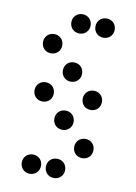

<svg xmlns="http://www.w3.org/2000/svg" viewBox="-79 -643 558 785"><g transform="rotate(10 200.0 -250.0)"><path d="M200 -510C223 -510 240 -527 240 -550C240 -573 223 -590 200 -590C177 -590 160 -573 160 -550C160 -527 177 -510 200 -510ZM300 -510C323 -510 340 -527 340 -550C340 -573 323 -590 300 -590C277 -590 260 -573 260 -550C260 -527 277 -510 300 -510ZM100 -410C123 -410 140 -427 140 -450C140 -473 123 -490 100 -490C77 -490 60 -473 60 -450C60 -427 77 -410 100 -410ZM200 -310C223 -310 240 -327 240 -350C240 -373 223 -390 200 -390C177 -390 160 -373 160 -350C160 -327 177 -310 200 -310ZM100 -210C123 -210 140 -227 140 -250C140 -273 123 -290 100 -290C77 -290 60 -273 60 -250C60 -227 77 -210 100 -210ZM300 -210C323 -210 340 -227 340 -250C340 -273 323 -290 300 -290C277 -290 260 -273 260 -250C260 -227 277 -210 300 -210ZM200 -110C223 -110 240 -127 240 -150C240 -173 223 -190 200 -190C177 -190 160 -173 160 -150C160 -127 177 -110 200 -110ZM300 -10C323 -10 340 -27 340 -50C340 -73 323 -90 300 -90C277 -90 260 -73 260 -50C260 -27 277 -10 300 -10ZM100 90C123 90 140 73 140 50C140 27 123 10 100 10C77 10 60 27 60 50C60 73 77 90 100 90ZM200 90C223 90 240 73 240 50C240 27 223 10 200 10C177 10 160 27 160 50C160 73 177 90 200 90Z"/></g></svg>

Font: TINY 5x3 80
Style: Regular
Weight: 200
Designer: Jack Halten Fahnestock
Foundry: Velvetyne Type Foundry
Version: Version 1.002;hotconv 1.0.109;makeotfexe 2.5.65596